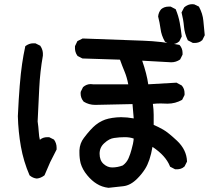

<svg xmlns="http://www.w3.org/2000/svg" viewBox="-20 -860 1040 929"><path d="M791 -358.4 757.8 -359.4Q738.3 -359.4 719.7 -357.4Q723.6 -329.1 723.6 -304.7V-255.9Q746.1 -246.1 769.5 -232.9Q793 -219.7 836.9 -178.7Q882.8 -134.8 884.8 -80.1V-78.1L873 -54.7Q863.3 -45.9 854 -43.5Q844.7 -41 838.9 -41Q833 -41 827.1 -41L802.7 -53.7L801.8 -56.6Q781.2 -107.4 717.8 -149.4Q706.1 -80.1 681.6 -42Q666 -17.6 645.5 2.9Q612.3 37.1 576.2 41L504.9 48.8Q472.7 44.9 448.2 29.3Q423.8 14.6 401.4 -12.7Q378.9 -40 370.1 -70.3Q364.3 -94.7 364.3 -120.1Q364.3 -127 364.3 -132.8Q366.2 -167 385.7 -192.4Q418.9 -236.3 443.4 -255.9Q458 -267.6 474.6 -275.4Q500 -288.1 543.9 -292Q554.7 -293 565.4 -293Q594.7 -293 627 -287.1Q624 -329.1 621.1 -356.4L440.4 -352.5Q410.2 -352.5 384.8 -368.2Q370.1 -385.7 370.1 -407.2Q370.1 -415 371.1 -417L381.8 -438.5Q398.4 -453.1 418.9 -453.1Q423.8 -453.1 429.7 -452.1H600.6Q593.8 -487.3 582.5 -514.2Q571.3 -541 560.5 -571.3L378.9 -577.1L355.5 -588.9Q347.7 -599.6 345.2 -609.4Q342.8 -619.1 342.8 -625Q342.8 -630.9 342.8 -636.7L354.5 -661.1L379.9 -673.8L671.9 -663.1Q760.7 -660.2 848.6 -642.6Q863.3 -626 863.3 -604.5Q863.3 -601.6 863.3 -595.7L851.6 -572.3Q832 -558.6 808.6 -558.6L668 -566.4Q690.4 -502 697.3 -452.1L834 -460L859.4 -446.3Q873 -430.7 873 -409.2Q873 -406.2 873 -400.4L861.3 -377Q828.1 -358.4 791 -358.4ZM102.5 -636.7Q121.1 -650.4 139.6 -650.4Q145.5 -650.4 151.4 -650.4L174.8 -638.7Q182.6 -627 185.1 -617.2Q187.5 -607.4 187.5 -601.6Q187.5 -594.7 187.5 -590.8Q173.8 -513.7 169.9 -433.6L162.1 -272.5Q166 -246.1 167.5 -222.2Q168.9 -198.2 172.9 -183.6Q187.5 -196.3 209 -196.3Q211.9 -196.3 217.8 -196.3L241.2 -184.6Q253.9 -167 253.9 -145.5Q253.9 -142.6 253.9 -136.7Q237.3 -105.5 222.7 -75.2L195.3 -11.7Q177.7 2 158.2 3.9Q138.7 2 123 -11.7Q93.8 -79.1 81.1 -150.9Q68.4 -222.7 66.4 -297.9Q74.2 -465.8 86.9 -550.8Q92.8 -591.8 102.5 -636.7ZM627 -189.5Q608.4 -196.3 583.5 -196.3Q558.6 -196.3 532.2 -192.4Q508.8 -189.5 485.4 -168Q461.9 -147.5 461.9 -116.2Q461.9 -84 481 -66.9Q500 -49.8 522.5 -49.8Q548.8 -49.8 574.2 -59.6Q592.8 -73.2 602.1 -94.7Q611.3 -116.2 616.2 -135.7Q625 -165 627 -189.5ZM796.9 -828.1Q799.8 -828.1 805.7 -828.1L830.1 -815.4Q843.8 -782.2 849.6 -750.5Q855.5 -718.8 859.4 -683.6L847.7 -660.2Q837.9 -651.4 828.6 -648.9Q819.3 -646.5 813.5 -646.5Q807.6 -646.5 801.8 -646.5L778.3 -658.2Q760.7 -688.5 756.8 -720.7Q752.9 -750 745.1 -780.3Q747.1 -800.8 759.8 -815.4Q774.4 -828.1 796.9 -828.1ZM910.2 -839.8Q918 -839.8 919.9 -838.9L942.4 -828.1Q960.9 -793.9 963.9 -759.8Q966.8 -725.6 970.7 -689.5L959 -666Q949.2 -657.2 939.9 -654.8Q930.7 -652.3 924.8 -652.3Q918.9 -652.3 913.1 -652.3L888.7 -665Q873 -698.2 870.1 -731.9Q867.2 -765.6 858.4 -799.8L871.1 -824.2Q888.7 -839.8 910.2 -839.8Z"/></svg>

Font: JasonHandwriting2
Style: SemiBold
Weight: 600
Version: Version 1.04.7